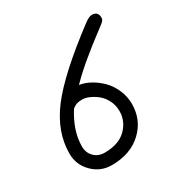

<svg xmlns="http://www.w3.org/2000/svg" viewBox="-142 -694 763 802"><g transform="rotate(-30 240.0 -293.0)"><path d="M40 -129.9Q40 -234.9 114 -332Q188 -429.2 374 -568.8Q396.5 -585.9 410.2 -585.9Q439.9 -585.9 439.9 -556.2Q439.9 -554.2 439.7 -552.2Q439.5 -550.3 439 -548.6Q438.5 -546.9 437.3 -545.2Q436 -543.5 435.3 -542.2Q434.6 -541 432.6 -539.1Q430.7 -537.1 429.4 -535.9Q428.2 -534.7 425.3 -532.5Q422.4 -530.3 420.9 -529.1Q419.4 -527.8 415.8 -525.1Q412.1 -522.5 410.2 -521Q281.2 -424.8 217.8 -358.9Q243.2 -355.5 269.5 -341.1Q295.9 -326.7 318.6 -304.2Q341.3 -281.7 355.7 -248.8Q370.1 -215.8 370.1 -180.2Q370.1 -103 315.2 -51.5Q260.3 0 169.9 0Q116.2 0 78.1 -38.1Q40 -76.2 40 -129.9ZM100.1 -129.9Q100.1 -99.6 119.9 -79.8Q139.6 -60.1 169.9 -60.1Q238.3 -60.1 274.2 -95.9Q310.1 -131.8 310.1 -180.2Q310.1 -208.5 297.9 -232.4Q285.6 -256.3 267.8 -270.3Q250 -284.2 231.9 -292Q213.9 -299.8 200.2 -299.8Q184.1 -299.8 174.3 -297.1Q164.6 -294.4 150.9 -284.2Q100.1 -205.1 100.1 -129.9Z"/></g></svg>

Font: Pecita
Style: Book
Weight: 400
Width: 6
Version: Version 3.4.1